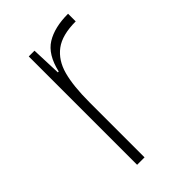

<svg xmlns="http://www.w3.org/2000/svg" viewBox="-167 -578 639 639"><g transform="rotate(-45 152.5 -259.0)"><path d="M87 -510H114L118 -404H122Q137 -469 176.5 -493.5Q216 -518 280 -518V-482Q216 -482 182 -456.5Q148 -431 135 -383.5Q122 -336 122 -259V0H87Z"/></g></svg>

Font: Saira Semi Condensed Thin
Style: Regular
Weight: 100
Width: 4
Designer: Hector Gatti with collaboration of the Omnibus-Type team
Foundry: Omnibus-Type
Version: Version 1.001; ttfautohint (v1.8)